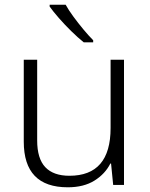

<svg xmlns="http://www.w3.org/2000/svg" viewBox="-20 -786 636 816"><path d="M507 -532V0H461L452 -91H449Q427 -47 381.5 -18.5Q336 10 268 10Q81 10 81 -184V-532H138V-189Q138 -112 172.5 -75.5Q207 -39 275 -39Q450 -39 450 -242V-532ZM259 -766Q271 -744 291.5 -716Q312 -688 334.5 -661Q357 -634 376 -615V-606H336Q311 -626 283 -653.5Q255 -681 230.5 -709Q206 -737 191 -758V-766Z"/></svg>

Font: Noto Sans Arabic Light
Style: Regular
Weight: 300
Designer: Monotype Design Team, Nadine Chahine, Nizar Qandah and Khaled Hosny
Foundry: Monotype Imaging Inc.
Version: Version 2.012; ttfautohint (v1.8.4.7-5d5b)